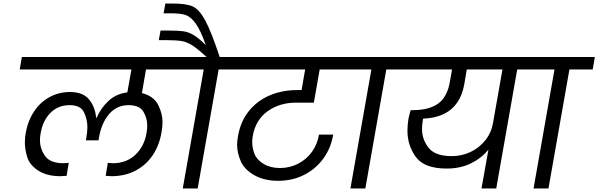

<svg xmlns="http://www.w3.org/2000/svg" viewBox="-20 -1061 3369 1081"><path d="M802 -670 779 -537Q845 -520 870 -471.5Q895 -423 895 -372Q895 -345 889 -314Q877 -243 840 -187.5Q803 -132 743.5 -100.5Q684 -69 608 -69Q600 -69 575 -71L587 -144Q609 -142 616 -142Q691 -142 741.5 -189Q792 -236 805 -312Q809 -334 809 -354Q809 -395 787.5 -432Q766 -469 703 -469Q638 -469 595 -419.5Q552 -370 537 -286L535 -271H464L466 -286Q472 -318 472 -346Q472 -388 453 -428.5Q434 -469 372 -469Q307 -469 264 -425.5Q221 -382 209 -312Q205 -291 205 -272Q205 -223 234 -182.5Q263 -142 338 -142Q347 -142 367 -144L355 -71Q328 -69 320 -69Q244 -69 195.5 -100.5Q147 -132 133.5 -176Q120 -220 120 -258Q120 -285 125 -314Q138 -384 173.5 -436Q209 -488 261 -515.5Q313 -543 374 -543Q447 -543 481.5 -501Q516 -459 521 -398H524Q548 -453 591 -493Q634 -533 697 -541L720 -670H91L103 -740H1060L1048 -670Z M1354 -740 1342 -670H1211L1093 0H1009L1127 -670H995L1007 -740H1143Q1093 -786 1063.5 -805Q1034 -824 1004.5 -829.5Q975 -835 917 -835H874L884 -889H925Q983 -889 1012 -885Q1041 -881 1069.5 -864Q1098 -847 1139 -807Q1109 -891 1081.5 -929Q1054 -967 1025 -976.5Q996 -986 945 -986H901L911 -1041H954Q1028 -1041 1064.5 -1025Q1101 -1009 1135 -947Q1169 -885 1217 -740Z M1646 -483Q1554 -483 1486.5 -434.5Q1419 -386 1403 -295Q1400 -276 1400 -259Q1400 -228 1413 -194.5Q1426 -161 1464.5 -138Q1503 -115 1556 -115Q1611 -115 1658 -139Q1705 -163 1736 -205.5Q1767 -248 1776 -303H1856Q1843 -226 1799.5 -167Q1756 -108 1690.5 -75.5Q1625 -43 1546 -43Q1468 -43 1412 -74.5Q1356 -106 1335.5 -153.5Q1315 -201 1315 -245Q1315 -269 1320 -294Q1334 -377 1381 -435.5Q1428 -494 1498.5 -524Q1569 -554 1655 -554H1678L1698 -670H1289L1301 -740H2005L1993 -670H1780L1747 -483Z M1953 0 2071 -670H1939L1951 -740H2298L2286 -670H2155L2037 0Z M3024 -670H2892L2774 0H2691L2730 -219Q2692 -171 2632 -141.5Q2572 -112 2495 -112Q2369 -112 2321.5 -177Q2274 -242 2274 -325Q2274 -357 2280 -394Q2285 -417 2292 -441H2306Q2395 -441 2446.5 -477.5Q2498 -514 2513 -601L2525 -670H2233L2245 -740H3036ZM2809 -670H2608L2594 -587Q2561 -401 2362 -393L2361 -386Q2356 -359 2356 -335Q2356 -276 2393 -229Q2430 -182 2524 -182Q2580 -182 2629.5 -205.5Q2679 -229 2713 -272Q2747 -315 2756 -370Z M2984 0 3102 -670H2970L2982 -740H3329L3317 -670H3186L3068 0Z"/></svg>

Font: Fz Poppins
Style: Italic
Weight: 400
Italic angle: -10°
Designer: Ninad Kale (Devanagari), Jonny Pinhorn (Latin)
Foundry: Indian Type Foundry
Version: Vit hóa bi Vntype.Com & FontZin.Com